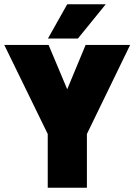

<svg xmlns="http://www.w3.org/2000/svg" viewBox="-20 -877 628 897"><path d="M294 -460 380 -667H588L386 -251V0H203V-251L0 -667H207ZM474 -857 344 -697H204L294 -857Z"/></svg>

Font: Epunda Sans Black
Style: Regular
Weight: 900
Designer: Simon Atzbach
Foundry: typofactur
Version: Version 2.204; ttfautohint (v1.8.4.7-5d5b)